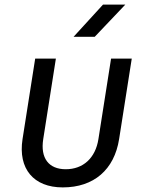

<svg xmlns="http://www.w3.org/2000/svg" viewBox="-20 -805 640 835"><path d="M300 -645H392L525 -785H428ZM253 10C388 10 477 -67 498 -200L553 -550H463L408 -200C395 -117 341 -69 266 -69C192 -69 155 -117 168 -200L223 -550H133L78 -200C58 -71 126 10 253 10Z"/></svg>

Font: JetBrains Mono
Style: Italic
Weight: 400
Italic angle: -9°
Monospace: yes
Designer: Philipp Nurullin, Konstantin Bulenkov
Foundry: JetBrains
Version: Version 2.305